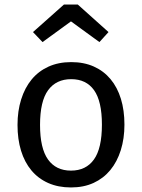

<svg xmlns="http://www.w3.org/2000/svg" viewBox="-20 -812 624 844"><path d="M428 -264Q428 -367 393.5 -415.5Q359 -464 293 -464Q227 -464 191.5 -415.5Q156 -367 156 -263Q156 -160 191 -111Q226 -62 292 -62Q358 -62 393 -111Q428 -160 428 -264ZM57 -263Q57 -324 73 -375Q89 -426 119 -462.5Q149 -499 193 -519Q237 -539 293 -539Q349 -539 392.5 -519.5Q436 -500 466 -464Q496 -428 511.5 -377.5Q527 -327 527 -264Q527 -203 511 -152Q495 -101 465 -64.5Q435 -28 391.5 -8Q348 12 292 12Q236 12 192 -7.5Q148 -27 118 -63Q88 -99 72.5 -149.5Q57 -200 57 -263ZM167 -627 125 -671 261 -792H322L457 -671L417 -627L292 -718Z"/></svg>

Font: Feura Sans
Style: Regular
Weight: 400
Designer: Carrois Corporate & Edenspiekermann
Foundry: Carrois Corporate GbR & Edenspiekermann AG
Version: Version 1.001